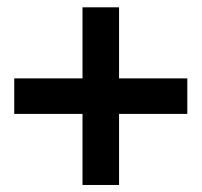

<svg xmlns="http://www.w3.org/2000/svg" viewBox="-20 -574 560 533"><path d="M209 -257.8H19.5V-356.4H209V-553.7H310.5V-356.4H500V-257.8H310.5V-60.5H209Z"/></svg>

Font: Reddit Sans Fudge SemiBold
Style: Regular
Weight: 600
Designer: Stephen Hutchings
Foundry: Reddit
Version: Version 1.011